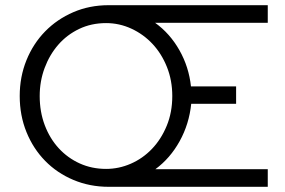

<svg xmlns="http://www.w3.org/2000/svg" viewBox="-20 -720 1100 740"><path d="M399 0Q326 0 263 -26.5Q200 -53 154 -100Q108 -147 82 -211Q56 -275 56 -350Q56 -424 82 -488Q108 -552 154 -599Q200 -646 262.5 -673Q325 -700 399 -700H1012V-632H578Q635 -591 671.5 -526.5Q708 -462 716 -387H890V-320H717Q709 -242 672.5 -176Q636 -110 579 -68H1012V0ZM389 -69Q438 -69 484 -89Q530 -109 565.5 -146Q601 -183 622.5 -235Q644 -287 644 -350Q644 -410 623.5 -461.5Q603 -513 568 -550.5Q533 -588 486.5 -609.5Q440 -631 389 -631Q332 -631 285 -608.5Q238 -586 204.5 -547.5Q171 -509 152 -458Q133 -407 133 -350Q133 -289 152.5 -237.5Q172 -186 206.5 -148.5Q241 -111 287.5 -90Q334 -69 389 -69Z"/></svg>

Font: Rosa Sans Light
Style: Regular
Weight: 300
Designer: Pentagram / MCKL
Foundry: Pentagram / MCKL
Version: Version 1.005;September 16, 2019;FontCreator 11.5.0.2425 64-